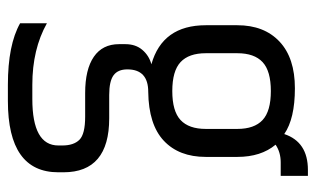

<svg xmlns="http://www.w3.org/2000/svg" viewBox="-177 -475 801 487"><g transform="rotate(90 223.5 -231.5)"><path d="M426 -543H392Q366 -543 347 -530Q378 -493 378 -433V-353Q378 -285 337 -246.5Q296 -208 213 -207Q156 -207 156 -154Q156 -130 171 -119Q186 -108 221 -108H280Q417 -108 417 8V21Q417 149 236 149H195Q94 149 39 118V50Q105 87 195 87H231Q349 87 349 21V11Q349 -18 334.5 -32.5Q320 -47 276 -47H216Q156 -47 124 -69Q92 -91 92 -133V-149Q92 -175 106.5 -192Q121 -209 143 -215Q44 -243 44 -353V-433Q44 -501 85.5 -540Q127 -579 204 -579Q281 -579 320 -552Q340 -612 411 -612H426ZM307 -353V-433Q307 -476 284.5 -497Q262 -518 211 -518Q160 -518 137.5 -497Q115 -476 115 -433V-353Q115 -310 137.5 -289Q160 -268 211 -268Q262 -268 284.5 -289Q307 -310 307 -353Z"/></g></svg>

Font: Khand
Style: Regular
Weight: 400
Designer: Devanagari: Sanchit Sawaria, Jyotish Sonowal; Latin: Satya Rajpurohit
Foundry: Indian Type Foundry
Version: Version 1.100;PS 1.0;hotconv 1.0.78;makeotf.lib2.5.61930; tt